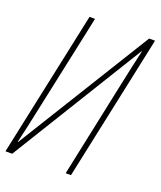

<svg xmlns="http://www.w3.org/2000/svg" viewBox="-139 -799 740 884"><g transform="rotate(20 230.5 -357.0)"><path d="M-6 0H27L425 -647H427C414 -592 406 -552 388 -469L289 0H315L467 -714H438L34 -60H32C45 -115 52 -147 65 -208L173 -714H146Z"/></g></svg>

Font: Noto Sans ExtraCondensed Thin
Style: Italic
Weight: 100
Width: 2
Italic angle: -12°
Designer: Monotype Design Team
Foundry: Monotype Imaging Inc.
Version: Version 2.013